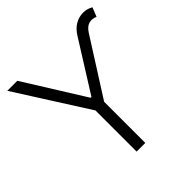

<svg xmlns="http://www.w3.org/2000/svg" viewBox="-193 -888 1039 1039"><g transform="rotate(-45 326.0 -368.5)"><path d="M293.5 -365.2V-382.3H311V-365.2ZM6.8 -727.5H83.5L302.2 -377L486.3 -670.4Q507.3 -704.1 535.6 -720.2Q564 -736.3 594.7 -736.6Q625.5 -736.8 652.3 -721.2L631.3 -668.9Q608.4 -679.7 584.7 -674.3Q561 -668.9 541.5 -639.2L335.4 -314.9V0H269V-314.9Z"/></g></svg>

Font: Inter Tight Light
Style: Regular
Weight: 300
Designer: Rasmus Andersson
Foundry: rsms
Version: Version 3.004